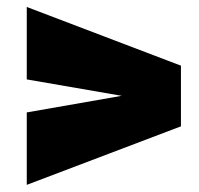

<svg xmlns="http://www.w3.org/2000/svg" viewBox="-20 -512 558 538"><path d="M55 6 487 -158V-328L55 -492.5V-289.5L321 -243.5L55 -197Z"/></svg>

Font: Anybody SemiExpanded Black
Style: Regular
Weight: 900
Width: 6
Version: Version 1.113;gftools[0.9.25]